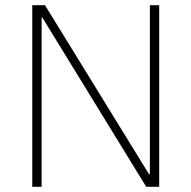

<svg xmlns="http://www.w3.org/2000/svg" viewBox="-20 -718 736 738"><path d="M143 -650H140V0H104V-698H153L553 -48H556V-698H592V0H542Z"/></svg>

Font: IBM Plex Sans Devanagari ExtraLight
Style: Regular
Weight: 200
Designer: Mike Abbink, Paul van der Laan, Pieter van Rosmalen, Erin McLaughlin
Foundry: Bold Monday
Version: Version 1.1